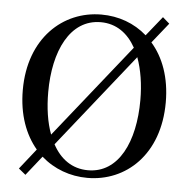

<svg xmlns="http://www.w3.org/2000/svg" viewBox="-55 -820 887 903"><g transform="rotate(5 388.5 -368.5)"><path d="M171 -368C171 -562 244 -717 389 -717C463 -717 518 -676 554 -611L202 -170C181 -226 171 -294 171 -368ZM574 -568C595 -511 606 -442 606 -368C606 -172 534 -18 389 -18C314 -18 258 -59 222 -126ZM389 -753C208 -753 51 -613 51 -368C51 -251 86 -159 141 -94L65 2L98 29L171 -63C231 -10 308 18 389 18C571 18 726 -121 726 -368C726 -485 691 -578 634 -643L710 -738L678 -766L604 -674C545 -726 470 -753 389 -753Z"/></g></svg>

Font: Noto Serif JP SemiBold
Style: Regular
Weight: 600
Designer: Ryoko NISHIZUKA 西塚涼子 (kana & ideographs); Frank Grießhammer (Latin, Greek & Cyrillic); Wenlong ZHANG 张文龙 (bopomofo); San
Foundry: Adobe
Version: Version 2.001;hotconv 1.1.0;makeotfexe 2.6.0